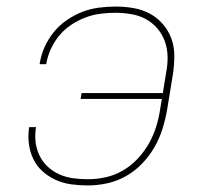

<svg xmlns="http://www.w3.org/2000/svg" viewBox="-20 -558 640 586"><path d="M248 8Q222 8 197 4.5Q172 1 150 -9Q128 -19 110 -35Q92 -51 81.5 -73Q71 -95 68 -120Q65 -145 69 -170H90Q86 -148 88.5 -125.5Q91 -103 100.5 -83.5Q110 -64 125.5 -49.5Q141 -35 161 -26Q181 -17 203 -14Q225 -11 248 -11Q275 -11 302.5 -17Q330 -23 355 -37.5Q380 -52 400.5 -74Q421 -96 435 -121Q449 -146 457 -172.5Q465 -199 469 -226L474 -256H226L229 -274H477L487 -336Q492 -361 491.5 -385.5Q491 -410 483 -432Q475 -454 460 -471.5Q445 -489 424.5 -500Q404 -511 380 -515Q356 -519 332 -519Q309 -519 286 -516Q263 -513 240.5 -504.5Q218 -496 197 -482Q176 -468 160.5 -449Q145 -430 135 -408Q125 -386 121 -362Q121 -362 121 -362Q121 -362 121 -362H101Q101 -362 101 -362Q101 -362 101 -363Q105 -389 115.5 -413Q126 -437 143 -458.5Q160 -480 183 -496Q206 -512 230.5 -521.5Q255 -531 281 -534.5Q307 -538 332 -538Q360 -538 386.5 -533.5Q413 -529 436 -517Q459 -505 476.5 -485Q494 -465 503 -440.5Q512 -416 512 -388.5Q512 -361 508 -333L490 -223Q485 -194 476 -165Q467 -136 451.5 -109Q436 -82 414 -59Q392 -36 364.5 -20.5Q337 -5 307 1.5Q277 8 248 8Z"/></svg>

Font: Iosevka Curly ThExObl
Style: Regular
Weight: 100
Width: 7
Italic angle: -9°
Monospace: yes
Designer: Belleve Invis
Foundry: Belleve Invis
Version: Version 11.1.0; ttfautohint (v1.8.3)